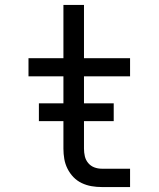

<svg xmlns="http://www.w3.org/2000/svg" viewBox="-20 -755 640 775"><path d="M391 0Q370 0 349.5 -3.5Q329 -7 310 -16Q291 -25 276.5 -40Q262 -55 252.5 -74Q243 -93 239.5 -113.5Q236 -134 236 -155V-447H95V-520H236V-735H319V-520H505V-447H319V-155Q319 -139 322.5 -124Q326 -109 336 -97Q346 -85 360.5 -79.5Q375 -74 391 -74H505V0ZM137 -266V-338H439V-266Z"/></svg>

Font: Iosevka Plex Etoile
Style: Regular
Weight: 400
Designer: Belleve Invis
Foundry: Belleve Invis
Version: Version 25.1.1; ttfautohint (v1.8.4)